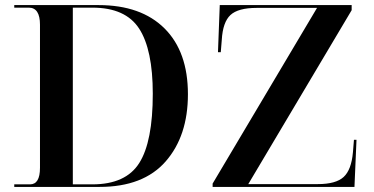

<svg xmlns="http://www.w3.org/2000/svg" viewBox="-20 -734 1467 754"><path d="M36 0H371Q543 0 630.5 -100Q718 -200 718 -364Q718 -531 626 -622.5Q534 -714 367 -714H36V-704H93Q137 -704 137 -637V-75Q137 -10 98 -10H36ZM266 -10V-704H343Q473 -704 526.5 -621.5Q580 -539 580 -366Q580 -178 527 -94Q474 -10 343 -10ZM815 0H1372L1380 -185H1370L1366 -136Q1360 -67 1329.5 -39Q1299 -11 1228 -11H955L1361 -694V-714H843L836 -529H847L851 -578Q855 -647 885 -675Q915 -703 988 -703H1225L815 -13Z"/></svg>

Font: Noto Serif Display Semi
Style: Regular
Weight: 600
Designer: Monotype Design Team
Foundry: Monotype Imaging Inc.
Version: Version 1.900